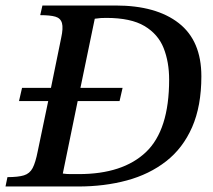

<svg xmlns="http://www.w3.org/2000/svg" viewBox="-30 -677 773 697"><path d="M254 0H-10L-3 -34Q36 -34 57 -40.5Q78 -47 88.5 -67Q99 -87 107 -128L145 -310H39L50 -358H155L192 -539Q200 -575 195 -593Q190 -611 171 -616.5Q152 -622 116 -622L124 -657H390Q537 -657 619 -593Q701 -529 701 -400Q701 -292 667.5 -215.5Q634 -139 573 -91.5Q512 -44 430.5 -22Q349 0 254 0ZM404 -310H252L198 -47Q211 -45 225.5 -45Q240 -45 256 -45Q416 -45 500 -125Q584 -205 584 -388Q584 -452 564 -502.5Q544 -553 494.5 -582.5Q445 -612 356 -612Q345 -612 336 -611.5Q327 -611 314 -609L262 -358H415Z"/></svg>

Font: STIX Two Text Medium
Style: Italic
Weight: 500
Italic angle: -12°
Designer: Ross Mills, John Hudson & Paul Hanslow, Tiro Typeworks Ltd; with prior portions MicroPress Inc. and Coen Hoffman, Elsevi
Foundry: Tiro Typeworks Ltd
Version: Version 2.13 b171